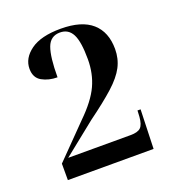

<svg xmlns="http://www.w3.org/2000/svg" viewBox="-90 -897 526 581"><g transform="rotate(-20 173.0 -606.0)"><path d="M32 -387V-440L134 -544Q179 -588 196.5 -626Q214 -664 214 -710Q214 -767 201.5 -791Q189 -815 162 -815Q131 -815 120 -785Q109 -755 109 -690Q81 -690 59.5 -702Q38 -714 38 -743Q38 -777 71 -801Q104 -825 168 -825Q235 -825 268.5 -795.5Q302 -766 302 -711Q302 -680 288.5 -654Q275 -628 244 -600Q213 -572 161 -534L56 -450H257Q280 -450 289.5 -459Q299 -468 301 -493L302 -513H312L308 -387Z"/></g></svg>

Font: Noto Serif Display Condensed SemiBold
Style: Regular
Weight: 600
Width: 3
Designer: Monotype Design Team
Foundry: Monotype Imaging Inc.
Version: Version 2.009